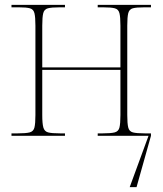

<svg xmlns="http://www.w3.org/2000/svg" viewBox="-20 -556 666 786"><path d="M27 0V-10H52Q86 -10 101.5 -14Q117 -18 121 -34Q125 -50 125 -85V-451Q125 -486 121 -502Q117 -518 102.5 -522Q88 -526 58 -526H27V-536H246V-526H224Q191 -526 176 -522Q161 -518 157 -502Q153 -486 153 -451V-280H473V-451Q473 -486 469 -502Q465 -518 450 -522Q435 -526 403 -526H380V-536H598V-526H571Q538 -526 523.5 -522Q509 -518 505 -502Q501 -486 501 -451V-85Q501 -50 505 -34Q509 -18 524 -14Q539 -10 573 -10H598V0L539 210H511L588 0H380V-10H400Q434 -10 449.5 -14Q465 -18 469 -34Q473 -50 473 -85V-270H153V-85Q153 -50 157.5 -34Q162 -18 177 -14Q192 -10 226 -10H246V0Z"/></svg>

Font: Noto Serif Display SemiCondensed Thin
Style: Regular
Weight: 100
Width: 4
Designer: Monotype Design Team
Foundry: Monotype Imaging Inc.
Version: Version 2.009